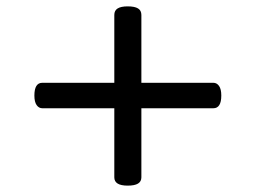

<svg xmlns="http://www.w3.org/2000/svg" viewBox="-20 -738 803 603"><path d="M381 -155Q360 -155 349.5 -161.5Q339 -168 339 -181V-691Q339 -705 349.5 -711.5Q360 -718 381 -718Q403 -718 413.5 -711.5Q424 -705 424 -691V-181Q424 -168 413.5 -161.5Q403 -155 381 -155ZM113 -398Q102 -398 95 -408Q88 -418 88 -438Q88 -478 113 -478H650Q661 -478 668 -468Q675 -458 675 -438Q675 -398 650 -398Z"/></svg>

Font: Playwrite HR Lijeva
Style: Regular
Weight: 400
Designer: Veronika Burian, José Scaglione
Foundry: TypeTogether
Version: Version 1.002